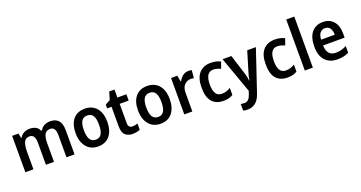

<svg xmlns="http://www.w3.org/2000/svg" viewBox="-47 -1603 5051 2686"><g transform="rotate(-20 2478.5 -260.0)"><path d="M640 -552Q723 -552 764.5 -505Q806 -458 806 -356V0H686V-330Q686 -452 606 -452Q549 -452 524.5 -409Q500 -366 500 -283V0H380V-330Q380 -452 300 -452Q239 -452 216.5 -403.5Q194 -355 194 -266V0H74V-542H168L183 -471H190Q212 -514 251.5 -533Q291 -552 335 -552Q446 -552 481 -470H492Q515 -513 554.5 -532.5Q594 -552 640 -552Z M1393 -272Q1393 -143 1332 -66.5Q1271 10 1156 10Q1084 10 1031.5 -24.5Q979 -59 950 -122.5Q921 -186 921 -272Q921 -404 982.5 -478Q1044 -552 1158 -552Q1228 -552 1281 -520Q1334 -488 1363.5 -425Q1393 -362 1393 -272ZM1044 -272Q1044 -183 1071 -137Q1098 -91 1158 -91Q1217 -91 1243.5 -137Q1270 -183 1270 -272Q1270 -361 1243.5 -406Q1217 -451 1157 -451Q1098 -451 1071 -406Q1044 -361 1044 -272Z M1703 -90Q1723 -90 1742.5 -94Q1762 -98 1781 -104V-12Q1761 -2 1731.5 4Q1702 10 1670 10Q1602 10 1561 -27.5Q1520 -65 1520 -160V-448H1455V-505L1528 -544L1563 -661H1641V-542H1775V-448H1641V-161Q1641 -90 1703 -90Z M2322 -272Q2322 -143 2261 -66.5Q2200 10 2085 10Q2013 10 1960.5 -24.5Q1908 -59 1879 -122.5Q1850 -186 1850 -272Q1850 -404 1911.5 -478Q1973 -552 2087 -552Q2157 -552 2210 -520Q2263 -488 2292.5 -425Q2322 -362 2322 -272ZM1973 -272Q1973 -183 2000 -137Q2027 -91 2087 -91Q2146 -91 2172.5 -137Q2199 -183 2199 -272Q2199 -361 2172.5 -406Q2146 -451 2086 -451Q2027 -451 2000 -406Q1973 -361 1973 -272Z M2700 -552Q2711 -552 2724.5 -551Q2738 -550 2750 -547L2739 -430Q2730 -433 2717.5 -434.5Q2705 -436 2696 -436Q2639 -436 2599.5 -396Q2560 -356 2560 -280V0H2440V-542H2533L2550 -450H2556Q2577 -492 2614 -522Q2651 -552 2700 -552Z M3023 10Q2913 10 2854 -57.5Q2795 -125 2795 -268Q2795 -410 2858 -481Q2921 -552 3031 -552Q3078 -552 3114.5 -542.5Q3151 -533 3177 -519L3142 -423Q3114 -436 3086.5 -443.5Q3059 -451 3033 -451Q2918 -451 2918 -269Q2918 -91 3033 -91Q3072 -91 3103.5 -101.5Q3135 -112 3165 -131V-26Q3135 -7 3101.5 1.5Q3068 10 3023 10Z M3207 -542H3338L3431 -247Q3440 -219 3446 -190.5Q3452 -162 3455 -134H3459Q3462 -160 3468.5 -188Q3475 -216 3485 -247L3574 -542H3703L3496 73Q3468 158 3418.5 199Q3369 240 3301 240Q3279 240 3262.5 237.5Q3246 235 3232 232V133Q3242 135 3256 137Q3270 139 3284 139Q3324 139 3347.5 113.5Q3371 88 3386 41L3400 -3Z M3977 10Q3867 10 3808 -57.5Q3749 -125 3749 -268Q3749 -410 3812 -481Q3875 -552 3985 -552Q4032 -552 4068.5 -542.5Q4105 -533 4131 -519L4096 -423Q4068 -436 4040.5 -443.5Q4013 -451 3987 -451Q3872 -451 3872 -269Q3872 -91 3987 -91Q4026 -91 4057.5 -101.5Q4089 -112 4119 -131V-26Q4089 -7 4055.5 1.5Q4022 10 3977 10Z M4354 0H4234V-760H4354Z M4700 -552Q4801 -552 4858 -486Q4915 -420 4915 -308V-242H4594Q4596 -165 4630 -125Q4664 -85 4727 -85Q4773 -85 4810.5 -95Q4848 -105 4889 -126V-27Q4852 -8 4812 1Q4772 10 4720 10Q4604 10 4538.5 -62Q4473 -134 4473 -267Q4473 -406 4534 -479Q4595 -552 4700 -552ZM4700 -461Q4655 -461 4627.5 -428.5Q4600 -396 4596 -328H4800Q4800 -386 4775.5 -423.5Q4751 -461 4700 -461Z"/></g></svg>

Font: Noto Sans Gujarati SemiCondensed SemiBold
Style: Regular
Weight: 600
Width: 4
Designer: Jelle Bosma - Monotype Design Team, Universal Thirst
Foundry: Monotype Imaging Inc.
Version: Version 2.106; ttfautohint (v1.8.4.7-5d5b)